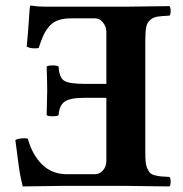

<svg xmlns="http://www.w3.org/2000/svg" viewBox="-20 -669 660 691"><path d="M282.2 -367.2H362.8V-554.2Q362.8 -572.8 350.8 -587.9Q338.9 -603 321.8 -603H236.8Q209 -603 189.9 -596.4Q170.9 -589.8 157.7 -574.7Q144.5 -559.6 136.5 -542.2Q128.4 -524.9 119.1 -496.1Q93.8 -492.2 76.2 -501Q78.1 -518.6 80.8 -553.5Q83.5 -588.4 85.2 -615.7Q86.9 -643.1 87.9 -646Q87.9 -648.9 91.8 -648.9Q114.7 -645 141.1 -645H436Q540 -646 589.8 -647Q594.2 -642.6 594.2 -629.9Q594.2 -617.2 589.8 -612.8Q560.1 -611.3 546.1 -609.1Q532.2 -606.9 520.8 -597.4Q509.3 -587.9 506.1 -570.8Q502.9 -553.7 502.9 -522V-122.1Q502.9 -100.6 504.2 -86.7Q505.4 -72.8 510.3 -62.5Q515.1 -52.2 520 -46.9Q524.9 -41.5 536.6 -38.3Q548.3 -35.2 558.8 -34.2Q569.3 -33.2 589.8 -32.2Q594.2 -27.8 594.2 -15.1Q594.2 -2.4 589.8 2L435.1 0H200.2L62 2Q55.7 -20.5 51 -48.8Q46.4 -77.1 42 -113.8Q37.6 -150.4 35.2 -165Q42.5 -169.4 56.4 -170.9Q70.3 -172.4 80.1 -169.9Q96.2 -111.8 131.6 -76.9Q167 -42 221.2 -42H321.8Q338.4 -42 350.6 -55.9Q362.8 -69.8 362.8 -89.8V-316.9H282.2Q231.9 -316.9 212.6 -303.2Q193.4 -289.6 190.9 -254.9Q186.5 -250.5 169.4 -250.5Q152.3 -250.5 147.9 -254.9Q149.9 -325.2 149.9 -342.8Q149.9 -369.6 147.9 -429.2Q152.3 -433.6 169.4 -433.6Q186.5 -433.6 190.9 -429.2Q192.9 -389.6 211.2 -378.4Q229.5 -367.2 282.2 -367.2Z"/></svg>

Font: Linux Libertine G
Style: Bold
Weight: 700
Designer: Philipp H. Poll
Foundry: Philipp H. Poll
Version: Version 5.0.3